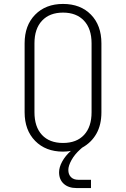

<svg xmlns="http://www.w3.org/2000/svg" viewBox="-20 -760 640 975"><path d="M369 195Q328 195 304 173.5Q280 152 280 115Q280 89 296 60Q312 31 340 6Q332 8 320 9Q308 10 300 10Q212 10 158.5 -44.5Q105 -99 105 -190V-540Q105 -631 158.5 -685.5Q212 -740 300 -740Q389 -740 442 -685.5Q495 -631 495 -540V-190Q495 -126 469.5 -81Q444 -36 397 -10L388 -2Q359 24 343 53Q327 82 327 103Q327 126 340.5 139.5Q354 153 378 153H442V195ZM300 -34Q369 -34 407 -75Q445 -116 445 -190V-540Q445 -614 406.5 -655Q368 -696 300 -696Q232 -696 193.5 -655Q155 -614 155 -540V-190Q155 -116 193 -75Q231 -34 300 -34Z"/></svg>

Font: JetBrains Mono NL Thin
Style: Regular
Weight: 100
Monospace: yes
Designer: Philipp Nurullin, Konstantin Bulenkov
Foundry: JetBrains
Version: Version 2.305; ttfautohint (v1.8.4.7-5d5b)